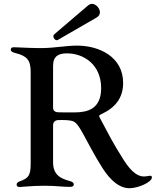

<svg xmlns="http://www.w3.org/2000/svg" viewBox="-20 -981 822 1014"><path d="M663.4 13.1C709.2 13.1 782.3 -18.8 782.3 -44C782.3 -48.3 780.2 -52.9 773.4 -52.9C767 -52.9 753.2 -49 739.7 -49C712 -49 677.6 -66.8 634.9 -133.5C574.6 -228 554.3 -271 509.9 -353.7C506.7 -360.1 503.6 -365.1 503.6 -368.3C503.6 -372.2 509.2 -375 514.6 -377.8C590.9 -413 630.3 -465.6 630.3 -543C630.3 -678.6 507.5 -740.1 386.7 -740.1C332.4 -740.1 266.7 -728 210.2 -727.3H171.9C114.3 -728 78.8 -731.5 52.9 -731.5C41.9 -731.5 36.9 -726.6 36.9 -719.1C36.9 -710.9 42.6 -705.3 62.1 -700.6C122.2 -685.4 142 -664.1 142 -600.9V-119.3C142 -56.8 132.8 -40.5 85.6 -23.8C72.8 -19.2 67.8 -13.8 67.8 -6C67.8 1.4 72.8 6.7 83.1 6.7C97.3 6.7 145.2 0 215.2 0C282 0 305 6 349.4 6C365.8 6 369.7 -0.4 369.7 -7.1C369.7 -14.6 364.7 -20.6 348.4 -24.9C303.6 -37.6 260.3 -54.3 260.3 -124.3V-318.9C260.3 -335.2 269.5 -346.2 288.4 -346.9C301.1 -347.3 318.9 -347.3 329.9 -346.6C372.9 -342.7 380 -342.7 416.5 -278.4C443.9 -229.8 479 -159.1 519.2 -96.9C539.1 -65.3 591.6 13.1 663.4 13.1ZM260.3 -413.7V-633.5C260.3 -686.4 291.9 -699.2 333.5 -699.2C424 -699.2 514.2 -638.5 514.2 -515.6C514.2 -404.5 441.4 -388.1 377.1 -387.4C348.7 -387.1 320.7 -387.1 292.6 -387.8C269.5 -388.1 260.3 -395.6 260.3 -413.7ZM262.1 -788.4C262.1 -778.8 271 -768.5 280.5 -768.5C282.7 -768.5 284.8 -769.5 286.9 -771L490.8 -888.8C502.5 -895.6 507.5 -905.5 507.8 -915.5C507.8 -937.1 486.9 -960.6 465.6 -960.6C458.5 -960.6 452.1 -957.7 445.7 -952.8L268.1 -801.1C263.5 -797.6 261.7 -793 262.1 -788.4Z"/></svg>

Font: Margiela Serif Medium
Style: Regular
Weight: 500
Designer: Andreas Faust, Stefan Endress
Version: Version 1.002;FEAKit 1.0